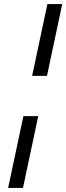

<svg xmlns="http://www.w3.org/2000/svg" viewBox="-20 -763 326 944"><path d="M138 -390 213 -743H286L211 -390ZM20 161 95 -192H168L93 161Z"/></svg>

Font: Saira
Style: Italic
Weight: 400
Italic angle: -12°
Designer: Hector Gatti with collaboration of the Omnibus-Type team
Foundry: Omnibus-Type
Version: Version 1.100; ttfautohint (v1.8.3)